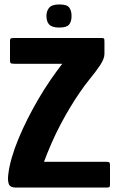

<svg xmlns="http://www.w3.org/2000/svg" viewBox="-20 -844 525 864"><path d="M438 -673Q445 -673 447.5 -671Q450 -669 450 -658V-601Q450 -580 430.5 -550.5Q411 -521 382 -486Q361 -460 339 -428Q317 -396 295 -359.5Q273 -323 252 -283Q231 -243 212.5 -201Q194 -159 178 -116H456Q469 -116 472 -113Q475 -110 475 -101V-13Q475 -4 472 -2Q469 0 457 0H51Q26 0 20 -15Q14 -30 17 -57Q21 -93 33 -134.5Q45 -176 63.5 -220.5Q82 -265 105 -310.5Q128 -356 153.5 -399.5Q179 -443 206.5 -483Q234 -523 260 -557H45Q31 -557 28 -560Q25 -563 25 -570V-660Q25 -668 28 -670.5Q31 -673 44 -673ZM302 -772Q302 -747 291 -733.5Q280 -720 247 -720Q214 -720 201.5 -733.5Q189 -747 189 -772Q189 -795 201.5 -809.5Q214 -824 247 -824Q282 -824 292 -809.5Q302 -795 302 -772Z"/></svg>

Font: Glory Thin ExtraBold
Style: Regular
Weight: 800
Version: Version 1.011